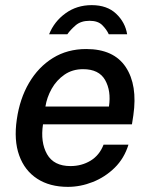

<svg xmlns="http://www.w3.org/2000/svg" viewBox="-20 -718 584 748"><path d="M244.5 10Q173.5 10 124.8 -21.8Q76 -53.5 54.8 -112.5Q33.5 -171.5 45.5 -253Q57 -333.5 93.2 -395.2Q129.5 -457 186 -492Q242.5 -527 316 -527Q423 -527 469.8 -456.8Q516.5 -386.5 499.5 -269L494 -233.5H147.5Q137 -164 163.2 -117.5Q189.5 -71 254.5 -71Q298 -71 332.8 -92Q367.5 -113 383.5 -154.5H480.5Q464 -101 426.8 -64.5Q389.5 -28 341.5 -9Q293.5 10 244.5 10ZM157 -303H404.5Q413.5 -364 389.5 -406.2Q365.5 -448.5 303.5 -448.5Q262 -448.5 231 -427Q200 -405.5 181.2 -372Q162.5 -338.5 157 -303ZM337.2 -698Q279.2 -698 235.3 -666.2Q191.3 -634.5 171.3 -584.5H242.3Q254.1 -601.5 274.5 -619.2Q295 -637 329 -637Q361.5 -637 378.3 -620.2Q395.1 -603.5 403.8 -584.5H475.3Q467.9 -631 432.5 -664.5Q397.2 -698 337.2 -698Z"/></svg>

Font: Public Sans Medium
Style: Italic
Weight: 500
Italic angle: -8°
Designer: The Public Sans project authors (U.S. Web Design System). Libre Franklin designed by Pablo Impallari and Rodrigo Fuenzal
Version: Version 1.007; ttfautohint (v1.8.1) -l 8 -r 50 -G 200 -x 14 